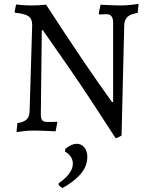

<svg xmlns="http://www.w3.org/2000/svg" viewBox="-20 -665 759 978"><path d="M556.2 -145V-549.8Q556.2 -592.8 522.9 -592.8L497.1 -591.8H484.9L482.9 -596.2L492.2 -641.1Q560.5 -637.2 591.3 -637.2Q622.1 -637.2 645.5 -640.1Q668.9 -643.1 686 -645L681.2 -599.1Q646 -594.2 629.9 -579.6Q613.8 -564.9 612.8 -536.1L599.1 25.9L569.8 40Q422.4 -188.5 336.4 -313Q250 -437 198.2 -511.2H192.9L188 -84Q188 -61 194.8 -52.7Q201.7 -44.4 219.2 -43.9H248Q257.8 -43.9 270 -44.9L272 -41L263.2 3.9Q139.6 -2.4 109.4 2Q79.1 5.9 64 7.8L68.8 -38.1Q99.6 -42 115.2 -56.2Q130.4 -70.3 130.9 -101.1L144 -538.1Q144 -568.8 125.5 -582Q106.9 -595.2 57.1 -600.1L54.2 -605L62 -642.1Q102.5 -637.2 139.2 -637.2Q175.8 -637.2 214.8 -641.1Q418.9 -326.7 550.8 -145ZM351.1 168.9Q351.1 130.4 311 106.9L313 92.8Q344.2 67.9 369.1 67.4Q394 66.9 409.7 85.9Q424.8 104.5 424.8 134.8Q424.3 185.5 386.2 226.6Q347.7 267.1 296.9 293L278.8 277.8V268.1Q308.6 249 330.1 222.2Q351.1 195.3 351.1 168.9Z"/></svg>

Font: Alegreya-Regular
Style: Regular
Weight: 400
Designer: Juan Pablo del Peral
Foundry: Juan Pablo del Peral
Version: Version 1.003